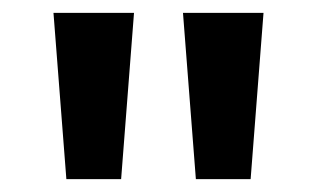

<svg xmlns="http://www.w3.org/2000/svg" viewBox="-20 -734 492 298"><path d="M188 -714 168 -456H83L63 -714ZM389 -714 369 -456H284L264 -714Z"/></svg>

Font: Noto Sans Lao Looped SemiBold
Style: Regular
Weight: 600
Designer: Mark Frömberg, Ben Mitchell
Foundry: The Fontpad Ltd
Version: Version 1.002; ttfautohint (v1.8.4.7-5d5b)